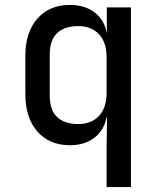

<svg xmlns="http://www.w3.org/2000/svg" viewBox="-20 -580 640 780"><path d="M413 180V21L415 -104H413Q403 -51 363.5 -20.5Q324 10 264 10Q181 10 132 -45.5Q83 -101 83 -197V-354Q83 -449 132 -504.5Q181 -560 264 -560Q325 -560 365 -529Q405 -498 414 -444V-550H512V180ZM298 -76Q351 -76 382 -109Q413 -142 413 -202V-348Q413 -408 382 -441Q351 -474 298 -474Q243 -474 212.5 -446Q182 -418 182 -357V-193Q182 -132 212.5 -104Q243 -76 298 -76Z"/></svg>

Font: Pitagon Sans Mono Medium
Style: Regular
Weight: 500
Monospace: yes
Designer: Travis Tran
Foundry: Pitagon
Version: Version 1.001; ttfautohint (v1.8.4.7-5d5b);gftools[0.9.26]